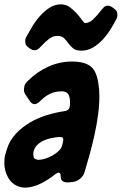

<svg xmlns="http://www.w3.org/2000/svg" viewBox="-57 -856 560 883"><path d="M124 -635Q114 -625 102 -625Q91 -625 80 -633L71 -640Q61 -648 60 -656Q59 -664 59 -667Q59 -678 63 -685Q75 -707 91 -733.5Q107 -760 127 -782.5Q147 -805 171 -820.5Q195 -836 223 -836Q246 -836 264.5 -822.5Q283 -809 297 -793Q311 -777 320.5 -763.5Q330 -750 334 -750Q354 -750 372 -767.5Q390 -785 407 -807L417 -819Q426 -830 439 -830Q449 -830 460 -822L469 -816V-815Q480 -807 481.5 -799Q483 -791 483 -787Q483 -777 479 -770Q468 -748 452 -722Q436 -696 415.5 -674Q395 -652 370.5 -637.5Q346 -623 317 -623Q292 -623 279.5 -633.5Q267 -644 257.5 -657Q248 -670 237.5 -680.5Q227 -691 206 -691Q187 -691 168.5 -677Q150 -663 134 -645ZM71 -484Q113 -526 165 -549.5Q217 -573 274 -573Q331 -573 359.5 -551Q388 -529 396 -468Q400 -445 400 -414Q400 -373 394 -328Q388 -283 378 -237.5Q368 -192 356 -148Q344 -104 332 -65Q327 -47 311.5 -34Q296 -21 276 -19L255 -17Q240 -17 231 -23Q222 -29 222 -46Q222 -62 213 -62Q207 -62 196 -54Q168 -31 133 -13Q98 5 61 7Q37 7 18.5 -2.5Q0 -12 -12 -28Q-24 -44 -30.5 -64.5Q-37 -85 -37 -107Q-37 -108 -36.5 -123Q-36 -138 -26 -168Q-13 -210 15.5 -240.5Q44 -271 80.5 -292.5Q117 -314 158.5 -326.5Q200 -339 240 -345Q263 -348 264 -369Q265 -374 265 -378Q265 -382 265 -386Q265 -411 256.5 -423.5Q248 -436 226 -436Q197 -436 174 -425Q151 -414 131 -394Q114 -377 102 -377Q91 -377 82 -389L62 -418Q53 -430 53 -444Q53 -448 55 -459Q57 -470 71 -484ZM233 -205Q234 -208 234 -213Q234 -222 229 -224Q224 -226 216 -226Q199 -225 179 -221Q159 -217 141.5 -208.5Q124 -200 111.5 -186.5Q99 -173 96 -152Q96 -144 97.5 -135.5Q99 -127 108 -124Q113 -121 121 -121Q134 -121 151.5 -126.5Q169 -132 185.5 -141.5Q202 -151 214 -163Q226 -175 229 -188Z"/></svg>

Font: Bangerz 2
Style: Regular
Weight: 400
Designer: vernon adams
Foundry: Vernon Adams
Version: Version 2.10;December 28, 2023;FontCreator 13.0.0.2683 64-bi